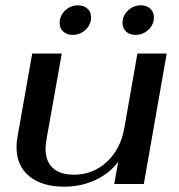

<svg xmlns="http://www.w3.org/2000/svg" viewBox="-20 -691 671 721"><path d="M42 -139Q42 -160 46 -179L101 -490H212L155 -170Q151 -144 151 -133Q151 -85 178.5 -60Q206 -35 258 -35Q329 -35 381 -83Q433 -131 447 -211L496 -490H606L520 0H409L424 -84Q392 -40 338 -15Q284 10 222 10Q137 10 89.5 -29.5Q42 -69 42 -139ZM204 -605Q204 -632 224.5 -651.5Q245 -671 273 -671Q295 -671 308.5 -658.5Q322 -646 322 -626Q322 -599 301.5 -579.5Q281 -560 253 -560Q231 -560 217.5 -572.5Q204 -585 204 -605ZM440 -605Q440 -632 460.5 -651.5Q481 -671 509 -671Q531 -671 544.5 -658.5Q558 -646 558 -626Q558 -599 537.5 -579.5Q517 -560 489 -560Q467 -560 453.5 -572.5Q440 -585 440 -605Z"/></svg>

Font: Fahkwang Medium
Style: Italic
Weight: 500
Italic angle: -10°
Version: Version 1.000; ttfautohint (v1.6)